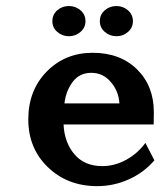

<svg xmlns="http://www.w3.org/2000/svg" viewBox="-20 -618 540 646"><path d="M196.8 -270H381.8Q379.4 -311 353 -342Q326.7 -373 287.1 -373Q247.6 -373 224.6 -342.5Q201.7 -312 196.8 -270ZM497.6 -240.7Q497.6 -240.7 497.1 -199.2H193.8Q196.8 -138.2 230.7 -98.6Q264.6 -59.1 324.2 -59.1Q366.2 -59.1 405 -80.6Q443.8 -102.1 469.2 -137.2L499.5 -78.6Q463.9 -37.1 413.1 -14.4Q362.3 8.3 307.1 8.3Q207.5 8.3 141.4 -55.2Q75.2 -118.7 75.2 -216.3Q75.2 -314 137.2 -377.2Q199.2 -440.4 291.7 -440.4Q384.3 -440.4 440.9 -384.8Q497.6 -329.1 497.6 -240.7ZM251 -583.3Q267.6 -568.8 267.6 -546.9Q267.6 -524.9 250.7 -510.5Q233.9 -496.1 211.7 -496.1Q189.5 -496.1 172.9 -510.5Q156.2 -524.9 156.2 -546.9Q156.2 -568.8 172.6 -583.3Q189 -597.7 211.7 -597.7Q234.4 -597.7 251 -583.3ZM410.6 -583.3Q427.2 -568.8 427.2 -546.9Q427.2 -524.9 410.6 -510.5Q394 -496.1 371.8 -496.1Q349.6 -496.1 332.8 -510.5Q315.9 -524.9 315.9 -546.9Q315.9 -568.8 332.5 -583.3Q349.1 -597.7 371.6 -597.7Q394 -597.7 410.6 -583.3Z"/></svg>

Font: Rachana
Style: Bold
Weight: 700
Designer: Hussain KH
Foundry: Hussain KH, Rajeesh K Nambiar, Santhosh Thottingal, Swathanthra Malayalam Computing (http://smc.org.in)
Version: Version 7.0.0+20221109